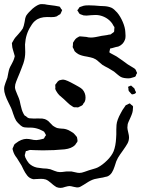

<svg xmlns="http://www.w3.org/2000/svg" viewBox="-30 -736 688 936"><path d="M592 -125 591 -114Q591 -107 595 -91Q599 -75 599 -67Q599 -50 591.5 -36.5Q584 -23 569 -2Q567 1 555.5 17Q544 33 537 50Q534 59 528.5 76Q523 93 515.5 105Q508 117 496 123Q494 124 490.5 125Q487 126 485 126Q472 130 456 132L431 137Q413 142 392 156Q387 159 378.5 164.5Q370 170 364 173Q362 174 359 175.5Q356 177 354 177Q345 179 330 175Q315 171 309 171Q302 171 288 175Q275 180 265 180Q255 180 245 176Q245 176 236 170Q231 167 217.5 155Q204 143 193 139Q181 135 165.5 136Q150 137 143 137Q141 137 137 137.5Q133 138 130 137Q113 133 102.5 119.5Q92 106 85 91.5Q78 77 75 71L52 34Q39 18 34 1Q31 -8 31 -10Q31 -12 32.5 -15Q34 -18 35 -20Q38 -29 39 -30Q41 -34 49 -39Q60 -48 73.5 -53.5Q87 -59 99 -59Q111 -59 124 -56Q128 -55 134 -54Q140 -53 148 -53Q165 -55 175 -58L183 -60Q186 -62 189 -70Q190 -71 192 -73.5Q194 -76 194 -77Q194 -78 192 -82Q190 -86 189 -87L185 -94Q184 -95 178 -98Q175 -99 168.5 -102.5Q162 -106 155 -108Q137 -114 117 -114H106Q89 -114 80 -118Q80 -118 71 -124Q55 -138 49 -147Q42 -158 34 -182Q29 -199 24 -210Q22 -215 12 -234.5Q2 -254 -4 -271.5Q-10 -289 -10 -302Q-10 -315 -3.5 -331.5Q3 -348 6 -357Q8 -367 10.5 -380.5Q13 -394 16 -402Q19 -410 27 -424Q29 -428 33 -436Q37 -444 39 -451Q42 -460 42 -462Q42 -464 39 -473Q37 -481 33 -493.5Q29 -506 29 -515L28 -526Q29 -528 35 -538Q42 -552 59 -569Q75 -587 81 -597Q86 -607 90 -629Q92 -648 98 -660Q108 -675 129 -694Q153 -714 169 -716H174Q189 -716 200 -713L238 -708L254 -705Q258 -705 260 -704Q264 -701 269 -691Q273 -689 273 -687Q273 -686 272 -684.5Q271 -683 271 -682Q270 -680 268 -675Q266 -670 264 -667Q263 -666 255 -662Q246 -656 246 -656Q235 -652 219.5 -652.5Q204 -653 200 -653Q163 -653 142 -635Q131 -627 120 -608Q95 -570 92 -519L93 -482Q93 -454 84 -427Q79 -412 74 -400.5Q69 -389 66 -380Q62 -372 56 -356Q55 -353 49 -338.5Q43 -324 43 -311Q43 -300 54 -276L62 -257Q66 -248 70 -226Q76 -198 83 -185Q84 -183 85.5 -180Q87 -177 90 -173L97 -169Q104 -162 108 -161Q111 -159 119 -159Q125 -158 136 -158Q143 -158 153 -158.5Q163 -159 176 -158Q190 -156 196 -152Q206 -147 213 -138Q217 -135 222 -129Q227 -123 231 -121Q234 -119 238.5 -116.5Q243 -114 248 -112Q253 -111 259.5 -110Q266 -109 270 -109Q282 -109 292 -106Q303 -103 314 -96Q325 -89 327 -88Q331 -85 340 -74Q345 -69 345 -68Q346 -66 346 -63Q346 -60 347 -58L348 -49Q348 -44 342 -38Q336 -29 336 -29Q319 -12 285 -8Q235 -3 179 -3Q152 -3 139 -4L116 -5Q112 -4 108 -2.5Q104 -1 101 0Q97 0 96 1Q95 2 94.5 6Q94 10 93 12Q90 21 91 23Q91 24 94 33Q101 48 111 60Q127 76 150 81Q160 83 180 85Q199 85 215 89Q222 91 236 97Q250 103 262 103Q272 103 284.5 101Q297 99 305 100H319Q326 101 337.5 104Q349 107 357 107Q368 107 382.5 101.5Q397 96 404 94Q413 91 426 87.5Q439 84 447 80Q470 68 492.5 45.5Q515 23 524 1Q534 -25 536 -62Q537 -68 537 -81V-104Q537 -120 538 -127Q540 -151 559 -185Q567 -201 577 -214Q583 -223 583 -223L590 -226Q592 -227 596.5 -229.5Q601 -232 603 -232L609 -226Q617 -221 618 -218Q619 -217 618.5 -213Q618 -209 618 -207Q618 -196 615 -186Q612 -176 606.5 -164Q601 -152 597 -143Q596 -141 594 -135.5Q592 -130 592 -125ZM559 -361Q552 -365 542 -373.5Q532 -382 526 -387Q519 -392 498 -404Q478 -414 469 -420Q462 -425 452.5 -434Q443 -443 436 -447Q424 -454 410.5 -456.5Q397 -459 394 -460Q367 -464 352 -472Q342 -478 335 -485Q332 -489 331 -492.5Q330 -496 329 -498Q328 -499 326.5 -501Q325 -503 325 -505Q324 -506 324.5 -509Q325 -512 325 -513Q326 -517 325.5 -520.5Q325 -524 326 -528Q326 -529 333 -539Q337 -546 344 -551Q354 -557 356 -558Q359 -559 363 -558.5Q367 -558 369 -558Q377 -558 391 -556Q401 -553 413 -553Q423 -553 434.5 -555Q446 -557 450 -558Q467 -562 478 -563Q494 -565 500 -567Q506 -567 509 -568L517 -574Q519 -575 521.5 -577Q524 -579 526 -581Q527 -584 527 -593L528 -602Q528 -604 526.5 -606Q525 -608 524 -609Q517 -623 511 -629Q497 -645 477 -654Q457 -663 436 -663L415 -662Q399 -660 392 -660Q382 -660 377 -661Q374 -662 370.5 -663.5Q367 -665 363 -666Q362 -667 360.5 -667.5Q359 -668 358 -669Q356 -670 354.5 -673Q353 -676 352 -678L347 -685Q347 -687 352 -692Q356 -700 358 -701Q359 -702 360.5 -702Q362 -702 363 -703Q367 -704 370.5 -705.5Q374 -707 378 -708Q386 -710 403 -710Q415 -710 431.5 -709Q448 -708 456 -707Q459 -707 478.5 -706Q498 -705 514 -698Q526 -692 541 -675Q557 -656 568.5 -629Q580 -602 581 -580Q582 -574 582 -561Q582 -548 579 -542Q571 -520 549 -510Q546 -509 542 -508Q538 -507 536 -507L515 -501Q509 -501 507 -499Q506 -498 505.5 -493Q505 -488 504 -486L503 -481Q505 -479 507.5 -477.5Q510 -476 512 -475Q526 -467 538 -461Q552 -452 567 -441Q588 -425 593 -422L621 -405Q629 -400 630 -398Q632 -395 633.5 -391.5Q635 -388 636 -385Q638 -383 638 -380Q638 -378 637 -377Q636 -376 635 -375Q633 -366 629 -362L620 -359Q605 -354 598 -354Q572 -354 559 -361ZM277 -348Q280 -348 283 -347Q286 -346 288 -346Q300 -342 314.5 -334.5Q329 -327 336 -323Q341 -320 353 -313.5Q365 -307 372 -300Q387 -283 387 -260Q387 -248 383 -240Q382 -237 377 -232Q376 -230 374.5 -227Q373 -224 371 -223Q369 -221 366.5 -220Q364 -219 362 -218L352 -213Q350 -212 347 -212.5Q344 -213 342 -213H331Q328 -214 325.5 -215.5Q323 -217 322 -218Q311 -224 299.5 -235.5Q288 -247 281 -253Q276 -258 270 -262.5Q264 -267 259 -272Q251 -280 243 -294Q240 -300 240 -301Q239 -302 239.5 -305Q240 -308 240 -310Q240 -312 239.5 -316.5Q239 -321 240 -324Q241 -326 245 -330Q251 -340 258 -344Q262 -345 267.5 -346.5Q273 -348 277 -348ZM613 -276Q612 -276 610 -278.5Q608 -281 607 -282Q599 -290 598 -292Q596 -295 596 -305Q596 -306 595 -309Q594 -312 595 -313Q595 -314 597 -314Q599 -315 602.5 -316.5Q606 -318 609 -319Q611 -318 613 -315.5Q615 -313 617 -312L625 -305L630 -292Q633 -289 633 -285Q633 -283 627 -279Q616 -275 613 -276Z"/></svg>

Font: Rubik-Burned
Style: Regular
Weight: 400
Designer: NaN (generative design), Hubert & Fischer (Rubik source font outlines)
Foundry: NaN, Hubert & Fischer
Version: Version 1.000